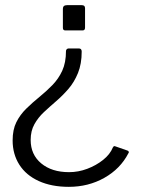

<svg xmlns="http://www.w3.org/2000/svg" viewBox="-20 -550 552 745"><path d="M224 -516Q224 -530 240 -530H297Q304 -530 307 -527Q310 -524 310 -518V-443Q310 -432 301 -432H233Q224 -432 224 -442ZM474 34Q478 35 479.5 38.5Q481 42 478 45Q447 105 385 140Q323 175 247 175Q180 175 130.5 152.5Q81 130 55 89Q29 48 29 -5Q29 -47 43.5 -76Q58 -105 82 -128.5Q106 -152 132.5 -173.5Q159 -195 183 -219.5Q207 -244 221.5 -275.5Q236 -307 236 -352Q236 -356 239 -359Q242 -362 246 -362H286Q297 -362 297 -350Q297 -302 282.5 -266.5Q268 -231 245.5 -205Q223 -179 198 -157.5Q173 -136 150.5 -115Q128 -94 113.5 -68Q99 -42 99 -7Q99 50 140 84Q181 118 248 118Q284 118 318.5 105Q353 92 380 70.5Q407 49 418 22Q420 19 421.5 17.5Q423 16 428 18Z"/></svg>

Font: Libre Franklin Light
Style: Regular
Weight: 300
Designer: Pablo Impallari, Rodrigo Fuenzalida, Nhung Nguyen
Foundry: Impallari Type
Version: Version 3.000